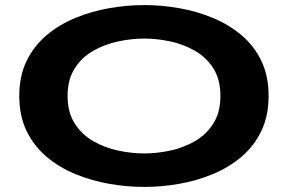

<svg xmlns="http://www.w3.org/2000/svg" viewBox="-20 -726 1140 757"><path d="M549 11Q481.5 11 412 -1Q342.5 -13 278.8 -39Q215 -65 164.8 -107Q114.5 -149 85.2 -208.8Q56 -268.5 56 -348Q56 -427 85.2 -486.5Q114.5 -546 164.8 -588Q215 -630 278.8 -656Q342.5 -682 412 -694Q481.5 -706 549 -706Q616 -706 685.2 -694Q754.5 -682 817.8 -656Q881 -630 931 -588.2Q981 -546.5 1010 -487Q1039 -427.5 1039 -348Q1039 -268.5 1010 -208.8Q981 -149 931 -107Q881 -65 817.8 -39Q754.5 -13 685.2 -1Q616 11 549 11ZM549 -121Q597.5 -121 650 -132Q702.5 -143 747.8 -169Q793 -195 821 -238.8Q849 -282.5 849 -348Q849 -413 821 -456.8Q793 -500.5 747.8 -526.2Q702.5 -552 650 -563Q597.5 -574 549 -574Q500 -574 447 -563Q394 -552 348.5 -526.2Q303 -500.5 274.8 -456.8Q246.5 -413 246.5 -348Q246.5 -282.5 274.8 -238.8Q303 -195 348.5 -169Q394 -143 447 -132Q500 -121 549 -121Z"/></svg>

Font: Trispace Expanded
Style: Bold
Weight: 700
Width: 7
Designer: Tyler Finck
Foundry: Etcetera Type Company
Version: Version 1.210; ttfautohint (v1.8.3)